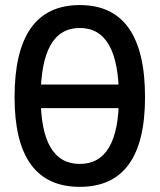

<svg xmlns="http://www.w3.org/2000/svg" viewBox="-20 -723 626 753"><path d="M88.9 -298.8V-391.6H499.5V-298.8ZM293 9.8Q37.1 9.8 37.1 -341.8Q37.1 -703.1 293 -703.1Q548.8 -703.1 548.8 -341.8Q548.8 9.8 293 9.8ZM293 -80.1Q446.3 -80.1 446.3 -341.8Q446.3 -613.3 293 -613.3Q139.6 -613.3 139.6 -341.8Q139.6 -80.1 293 -80.1Z"/></svg>

Font: Cascadia Mono PL
Style: Regular
Weight: 400
Monospace: yes
Designer: Aaron Bell
Foundry: Saja Typeworks
Version: Version 2102.003